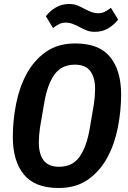

<svg xmlns="http://www.w3.org/2000/svg" viewBox="-20 -927 640 959"><path d="M273 12Q154 12 99 -55.5Q44 -123 44 -243Q44 -325 60.5 -408.5Q77 -492 113.5 -559Q150 -626 209.5 -668Q269 -710 356 -710Q475 -710 530 -642.5Q585 -575 585 -455Q585 -373 568.5 -289.5Q552 -206 515.5 -139Q479 -72 419.5 -30Q360 12 273 12ZM275 -94Q343 -94 378.5 -145.5Q414 -197 429 -290L449 -407Q455 -447 455 -483Q455 -540 431 -572Q407 -604 354 -604Q286 -604 250.5 -552.5Q215 -501 200 -408L180 -291Q174 -250 174 -215Q174 -158 198 -126Q222 -94 275 -94ZM454 -768Q430 -768 413 -775Q396 -782 379 -791Q361 -801 343.5 -807.5Q326 -814 308 -814Q291 -814 277 -807.5Q263 -801 245 -787L209 -846Q229 -872 258.5 -889.5Q288 -907 325 -907Q349 -907 366 -900Q383 -893 400 -884Q418 -874 435.5 -867.5Q453 -861 471 -861Q488 -861 502 -867.5Q516 -874 534 -888L570 -829Q550 -803 520.5 -785.5Q491 -768 454 -768Z"/></svg>

Font: IBM Plex Mono SemiBold
Style: Italic
Weight: 600
Italic angle: -9°
Monospace: yes
Designer: Mike Abbink, Paul van der Laan, Pieter van Rosmalen
Foundry: Bold Monday
Version: Version 2.3